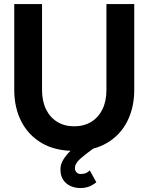

<svg xmlns="http://www.w3.org/2000/svg" viewBox="-20 -743 743 961"><path d="M190.4 -722.7H51.3V-293Q51.3 -205.1 86.2 -136.1Q121.1 -67.1 188 -27.5Q254.9 12.2 351.5 12.2Q448.2 12.2 515.4 -27.5Q582.5 -67.1 617.2 -136.1Q651.9 -205.1 651.9 -293V-722.7H512.7V-293Q512.7 -236.8 492.8 -196Q472.9 -155.3 436.6 -133.1Q400.4 -110.8 351.6 -110.8Q302.7 -110.8 266.5 -133.1Q230.2 -155.3 210.3 -196Q190.4 -236.8 190.4 -293ZM429.2 109.9Q419.4 120.1 408.7 124Q397.9 127.9 383.3 127.9Q370.8 127.9 362.9 119.4Q355 110.8 355 99.6Q355 75.2 381.6 51.8Q408.2 28.3 447.8 0L403.8 -43.9Q394.3 -37.6 374.6 -23.3Q355 -9 333.7 11.1Q312.5 31.2 297.5 55.1Q282.5 78.9 282.5 104.5Q282.5 137.5 296.9 158.1Q311.3 178.7 333.9 188.5Q356.4 198.2 380.9 198.2Q404.3 198.2 423.1 191.8Q441.9 185.3 462.4 169.4Z"/></svg>

Font: Giphurs
Style: Regular
Weight: 400
Version: Version 2.010